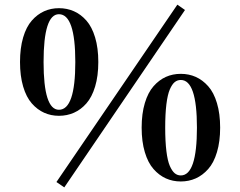

<svg xmlns="http://www.w3.org/2000/svg" viewBox="-20 -769 1029 824"><path d="M255.9 35.2 222.2 12.2 741.2 -749 773.9 -726.1ZM232.9 -733.9Q267.6 -733.9 297.4 -720.7Q327.1 -707.5 350.8 -680.7Q374.5 -653.8 388.2 -608.4Q401.9 -563 401.9 -502.9Q401.9 -442.9 388.2 -397.5Q374.5 -352.1 350.8 -325.2Q327.1 -298.3 297.4 -285.2Q267.6 -272 232.9 -272Q198.7 -272 169.4 -285.2Q140.1 -298.3 116.5 -325.2Q92.8 -352.1 79.3 -397.7Q65.9 -443.4 65.9 -502.9Q65.9 -562.5 79.3 -608.2Q92.8 -653.8 116.5 -680.7Q140.1 -707.5 169.4 -720.7Q198.7 -733.9 232.9 -733.9ZM232.9 -297.9Q303.2 -297.9 303.2 -502.9Q303.2 -708 232.9 -708Q167 -708 167 -502.9Q167 -297.9 232.9 -297.9ZM691.9 -439Q721.2 -452.1 755.9 -452.1Q790.5 -452.1 820.1 -439Q849.6 -425.8 873.5 -398.9Q897.5 -372.1 911.1 -326.4Q924.8 -280.8 924.8 -221.2Q924.8 -161.6 911.1 -116Q897.5 -70.3 873.5 -43.5Q849.6 -16.6 820.1 -3.4Q790.5 9.8 755.9 9.8Q721.2 9.8 691.9 -3.4Q662.6 -16.6 638.9 -43.5Q615.2 -70.3 601.6 -115.7Q587.9 -161.1 587.9 -221.2Q587.9 -281.2 601.6 -326.7Q615.2 -372.1 638.9 -398.9Q662.6 -425.8 691.9 -439ZM755.9 -16.1Q825.2 -16.1 825.2 -221.2Q825.2 -425.8 755.9 -425.8Q741.2 -425.8 729.7 -416.5Q718.3 -407.2 708.7 -385Q699.2 -362.8 694.1 -321.5Q689 -280.3 689 -221.2Q689 -162.1 694.1 -120.6Q699.2 -79.1 708.7 -57.1Q718.3 -35.2 729.7 -25.6Q741.2 -16.1 755.9 -16.1Z"/></svg>

Font: Noto Serif JP Black
Style: Regular
Weight: 900
Designer: Ryoko NISHIZUKA  (kana & ideographs); Frank Grießhammer (Latin, Greek & Cyrillic); Wenlong ZHANG  (bopomofo); Sandoll Co
Foundry: Adobe Systems Incorporated
Version: Version 1.001;PS 1.001;hotconv 16.6.54;makeotf.lib2.5.65590